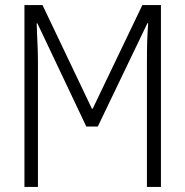

<svg xmlns="http://www.w3.org/2000/svg" viewBox="-20 -734 726 754"><path d="M76 0V-714H147L341 -307H344L539 -714H612V0H557V-486Q557 -538 558 -571Q559 -604 562 -643H559L364 -237H319L127 -642H124Q125 -612 126 -590.5Q127 -569 128 -544Q129 -519 129 -480V0Z"/></svg>

Font: Noto Sans ExtraCondensed Light
Style: Regular
Weight: 300
Width: 2
Designer: Monotype Design Team
Foundry: Monotype Imaging Inc.
Version: Version 2.013; ttfautohint (v1.8.4.7-5d5b)